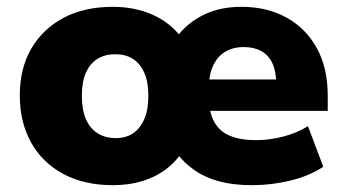

<svg xmlns="http://www.w3.org/2000/svg" viewBox="-20 -532 1016 563"><path d="M311 11Q227 11 165.5 -22Q104 -55 71 -114.5Q38 -174 38 -252Q38 -331 71.5 -389Q105 -447 166 -479.5Q227 -512 311 -512Q375 -512 427 -489Q479 -466 511 -423H498Q529 -465 577 -488.5Q625 -512 688 -512Q763 -512 820 -480.5Q877 -449 909 -391Q941 -333 941 -252V-207H569V-299H802L790 -286Q790 -322 779 -346Q768 -370 746.5 -382Q725 -394 695 -394Q663 -394 640 -380Q617 -366 604.5 -338.5Q592 -311 592 -269V-252Q592 -204 608 -175Q624 -146 655 -133.5Q686 -121 731 -121Q770 -121 810.5 -131.5Q851 -142 883 -162L928 -43Q887 -16 831.5 -2.5Q776 11 719 11Q665 11 623.5 0Q582 -11 551 -32.5Q520 -54 498 -83H512Q493 -55 464.5 -34Q436 -13 397.5 -1Q359 11 311 11ZM319 -127Q349 -127 370 -141Q391 -155 403 -182.5Q415 -210 415 -251Q415 -292 403 -319Q391 -346 369.5 -359.5Q348 -373 318 -373Q288 -373 266 -359.5Q244 -346 232 -319Q220 -292 220 -251Q220 -210 232 -182.5Q244 -155 266.5 -141Q289 -127 319 -127Z"/></svg>

Font: Nunito Sans 9pt Black
Style: Regular
Weight: 900
Version: Version 3.101;gftools[0.9.27]